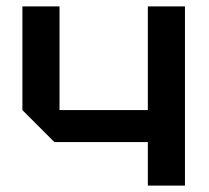

<svg xmlns="http://www.w3.org/2000/svg" viewBox="-20 -580 654 600"><path d="M558 -560V0H442V-136H150L50 -236V-560H166V-236H442V-560Z"/></svg>

Font: Tektur Medium
Style: Regular
Weight: 500
Designer: Adam Jagosz
Foundry: Adam Jagosz
Version: Version 1.005;gftools[0.9.30]